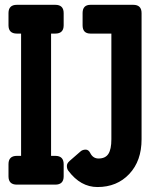

<svg xmlns="http://www.w3.org/2000/svg" viewBox="-20 -752 626 782"><path d="M377 9.8Q308.1 9.8 258.3 -56.6Q252.4 -64.5 252.4 -76.2Q252.4 -86.9 263.7 -96.7L308.1 -135.3Q316.4 -142.6 329.1 -142.6Q340.3 -142.6 347.2 -129.4Q358.4 -106.4 381.3 -106.4Q409.2 -106.4 421.4 -125.2Q433.6 -144 433.6 -184.6V-615.2H348.6Q316.4 -615.2 316.4 -648.9V-698.7Q316.4 -732.4 348.6 -732.4H522.5Q556.6 -732.4 556.6 -698.7V-184.6Q556.6 -96.7 506.6 -43.5Q456.5 9.8 377 9.8ZM48.8 0Q14.6 0 14.6 -33.7V-83.5Q14.6 -117.2 48.8 -117.2H65.9V-615.2H48.8Q14.6 -615.2 14.6 -648.9V-698.7Q14.6 -732.4 48.8 -732.4H205.1Q239.3 -732.4 239.3 -698.7V-648.9Q239.3 -615.2 205.1 -615.2H188V-117.2H205.1Q239.3 -117.2 239.3 -83.5V-33.7Q239.3 0 205.1 0Z"/></svg>

Font: Simply Mono
Style: Bold
Weight: 700
Designer: Wojciech Kalinowski "wmk69" (wmk69@o2.pl)
Foundry: Wojciech Kalinowski "wmk69" (wmk69@o2.pl)
Version: Version 1.0.0